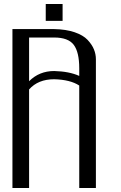

<svg xmlns="http://www.w3.org/2000/svg" viewBox="-20 -937 602 957"><path d="M208 -917H292V-833H208ZM125 -750V-532.2Q175.8 -583 250 -583Q325.2 -581.1 375 -558.6V-596.7Q375 -676.8 347.7 -713.4Q320.3 -750 250 -750ZM42 -792H250Q308.6 -791 351.6 -776.4Q394.5 -761.7 416.5 -738.3Q438.5 -714.8 448.2 -690.9Q458 -667 458 -641.6V0H375V-510.7Q330.1 -540 250 -542Q169.9 -542 125 -491.2V0H42Z"/></svg>

Font: wanta
Style: Medium
Weight: 500
Version: Version 0.91